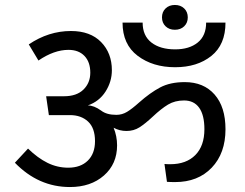

<svg xmlns="http://www.w3.org/2000/svg" viewBox="-20 -770 989 774"><path d="M633 -700Q633 -722 647.5 -736Q662 -750 685 -750Q708 -750 722.5 -736Q737 -722 737 -700Q737 -678 722.5 -664Q708 -650 685 -650Q662 -650 647.5 -664Q633 -678 633 -700ZM474 -679H555Q555 -626 590.5 -598.5Q626 -571 686 -571Q743 -571 777 -598.5Q811 -626 811 -679H889Q889 -590 832 -544.5Q775 -499 686 -499Q596 -499 535 -545Q474 -591 474 -679ZM889 -249Q889 -152 833.5 -94Q778 -36 686 -36Q664 -36 653 -37L643 -109Q651 -108 666 -108Q731 -108 767.5 -145Q804 -182 804 -249Q804 -306 783 -335.5Q762 -365 722 -365Q685 -365 657.5 -348.5Q630 -332 596 -300Q565 -271 542 -256.5Q519 -242 490 -242Q462 -242 438 -255Q452 -221 452 -184Q452 -109 399 -62.5Q346 -16 262 -16Q135 -16 40 -114L93 -171Q132 -133 171.5 -113.5Q211 -94 255 -94Q305 -94 334 -122.5Q363 -151 363 -201Q363 -254 335 -280Q307 -306 262 -306H177L166 -382H238Q289 -382 316.5 -409Q344 -436 344 -477Q344 -520 320.5 -544.5Q297 -569 256 -569Q198 -569 135 -526L96 -591Q176 -645 266 -645Q344 -645 387.5 -600.5Q431 -556 431 -487Q431 -441 405.5 -401Q380 -361 334 -345Q359 -345 388 -324Q410 -307 449 -307Q472 -307 492 -319Q512 -331 541 -357Q585 -396 625.5 -417.5Q666 -439 725 -439Q801 -439 845 -389Q889 -339 889 -249Z"/></svg>

Font: Fira GO
Style: Regular
Weight: 400
Designer: Carrois Corporate
Foundry: Carrois Corporate GbR
Version: Version 0.300